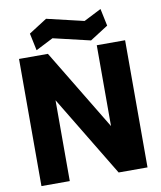

<svg xmlns="http://www.w3.org/2000/svg" viewBox="-95 -965 871 1041"><g transform="rotate(-10 340.0 -445.0)"><path d="M48 0V-700H207L476 -255V-700H632V0H473L204 -445V0ZM150 -730 130 -825 230 -889 434 -841 530 -890 550 -795 450 -731 246 -779Z"/></g></svg>

Font: Tektur
Style: Bold
Weight: 700
Designer: Adam Jagosz
Foundry: Adam Jagosz
Version: Version 1.005;gftools[0.9.30]